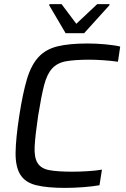

<svg xmlns="http://www.w3.org/2000/svg" viewBox="-20 -908 614 936"><path d="M55 0ZM465 -5Q432 1 385 4.5Q338 8 298 8Q208 8 155 -5.5Q102 -19 78.5 -57.5Q55 -96 56 -164.5Q57 -233 74 -344Q91 -454 111.5 -522.5Q132 -591 167.5 -629.5Q203 -668 260 -682Q317 -696 407 -696Q448 -696 492.5 -692Q537 -688 566 -681L555 -607Q520 -612 482.5 -614.5Q445 -617 418 -617Q346 -617 303 -609.5Q260 -602 234.5 -574.5Q209 -547 195 -492.5Q181 -438 166 -344Q152 -250 149 -195.5Q146 -141 163 -113.5Q180 -86 220.5 -78.5Q261 -71 333 -71Q367 -71 407.5 -73.5Q448 -76 477 -81ZM220 -746ZM300 -746 220 -882 221 -888H280L352 -792L454 -888H514L513 -882L390 -746Z"/></svg>

Font: Azeri Sans
Style: Italic
Weight: 400
Designer: Hector Gatti & Omnibus-Type (original fonts) / Cristiano Sobral (main changes and remastering)
Foundry: Omnibus-Type
Version: Version 0.07;August 21, 2020;FontCreator 13.0.0.2681 64-bit;